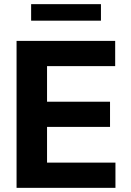

<svg xmlns="http://www.w3.org/2000/svg" viewBox="-20 -904 629 924"><path d="M59.7 -707.2H534.3V-585.8H206.4V-414.5H509.5V-293.3H206.4V-121.4H535.6V0H59.7ZM465.8 -804.5H129.8V-884H465.8Z"/></svg>

Font: Pretendard Variable
Style: Regular
Weight: 400
Designer: Base glyphs from Inter by Rasmus Andersson; Hangul glyphs from Noto Sans CJK(Source Han Sans) by Jang Soo-young and Kang
Foundry: Kil Hyung-jin
Version: Version 1.100;FEAKit 1.0